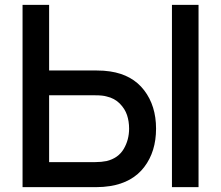

<svg xmlns="http://www.w3.org/2000/svg" viewBox="-20 -770 910 790"><path d="M433.1 -476.1Q524.4 -462.4 573.2 -398.4Q622.1 -334.5 622.1 -240.7Q622.1 -146.5 573.5 -82.8Q524.9 -19 433.1 -4.4Q405.3 0 376 0H72.8V-750H182.1V-480H376Q408.2 -480 433.1 -476.1ZM687.5 -750H796.9V0H687.5ZM418.9 -107.4Q466.3 -119.1 488.8 -156.7Q511.2 -194.3 511.2 -240.7Q511.2 -270.5 502.7 -296.4Q494.1 -322.3 472.7 -344Q451.2 -365.7 418.9 -373Q402.8 -377.9 372.1 -377.9H182.1V-103H372.1Q397 -103 418.9 -107.4Z"/></svg>

Font: Manrope3 Semibold
Style: Regular
Weight: 600
Width: 4
Designer: Mikhail Sharanda
Foundry: Mikhail Sharanda
Version: Version 3.000;PS 003.000;hotconv 1.0.88;makeotf.lib2.5.64775